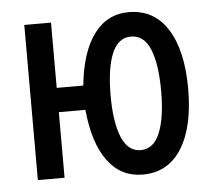

<svg xmlns="http://www.w3.org/2000/svg" viewBox="-44 -570 704 630"><g transform="rotate(-5 308.0 -255.5)"><path d="M402 12Q330 12 286.5 -46.8Q243 -105.5 232.5 -216H145V0H57V-511H145V-296H232.5Q243.5 -405.5 287 -464.2Q330.5 -523 402 -523Q485 -523 529.8 -452.2Q574.5 -381.5 574.5 -255.5Q574.5 -129.5 529.8 -58.8Q485 12 402 12ZM402 -68.5Q444.5 -68.5 465 -118Q485.5 -167.5 485.5 -255.5Q485.5 -343.5 465.5 -393Q445.5 -442.5 402 -442.5Q360 -442.5 339.5 -394Q319 -345.5 319 -255Q319 -167.5 339.5 -118Q360 -68.5 402 -68.5Z"/></g></svg>

Font: Overpass Mono Medium
Style: Regular
Weight: 500
Monospace: yes
Designer: Delve Withrington, Dave Bailey
Foundry: Delve Fonts LLC
Version: Version 4.000